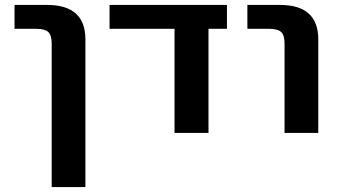

<svg xmlns="http://www.w3.org/2000/svg" viewBox="-20 -540 1377 780"><path d="M39 -423V-520H171Q327 -520 327 -380V220H190V-363Q190 -397 176 -410Q162 -423 127 -423Z M827 0H689V-423H425V-520H902V-423H827Z M985 -423V-520H1117Q1273 -520 1273 -380V0H1136V-363Q1136 -397 1122 -410Q1108 -423 1073 -423Z"/></svg>

Font: Mplus 1p Bold
Style: Bold
Weight: 700
Version: Version 1.061